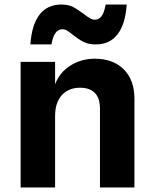

<svg xmlns="http://www.w3.org/2000/svg" viewBox="-20 -827 678 847"><path d="M71 -554H223V-455Q243 -508 291 -538Q339 -568 398 -568Q479 -568 526 -521Q573 -474 573 -392V0H421V-347Q421 -394 398.5 -417Q376 -440 333 -440Q283 -440 253 -407.5Q223 -375 223 -314V0H71ZM251 -807Q282 -807 303 -796Q324 -785 350 -765Q367 -752 377.5 -746Q388 -740 399 -740Q435 -740 446 -807H539Q533 -720 498.5 -675.5Q464 -631 402 -631Q371 -631 349 -642Q327 -653 302 -673Q286 -686 276 -692Q266 -698 255 -698Q218 -698 207 -631H114Q120 -718 154.5 -762.5Q189 -807 251 -807Z"/></svg>

Font: Application
Style: Bold
Weight: 700
Designer: Wei Huang
Foundry: Wei Huang
Version: Version 0.012